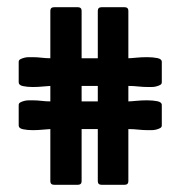

<svg xmlns="http://www.w3.org/2000/svg" viewBox="-20 -550 516 534"><path d="M430 -201Q430 -196 425 -193.5Q420 -191 414 -189.5Q408 -188 401.5 -188Q395 -188 392 -188Q378 -188 364.5 -189.5Q351 -191 337 -191V-46Q337 -36 326 -36H263Q252 -36 252 -46V-191H207V-46Q207 -36 196 -36H131Q120 -36 120 -46V-191Q115 -191 100.5 -189.5Q86 -188 71 -188Q56 -188 44 -190.5Q32 -193 32 -201V-258Q32 -263 37 -265.5Q42 -268 48 -269.5Q54 -271 60.5 -271Q67 -271 70 -271Q83 -271 95.5 -269.5Q108 -268 120 -268V-311Q115 -311 100.5 -309.5Q86 -308 71 -308Q56 -308 44 -310.5Q32 -313 32 -321V-378Q32 -383 37 -385.5Q42 -388 48 -389.5Q54 -391 60.5 -391Q67 -391 70 -391Q83 -391 95.5 -389.5Q108 -388 120 -388V-520Q120 -530 131 -530H196Q207 -530 207 -520V-388H252V-520Q252 -530 263 -530H326Q337 -530 337 -520V-388Q343 -388 358 -389.5Q373 -391 389 -391Q405 -391 417.5 -388.5Q430 -386 430 -378V-321Q430 -316 425 -313.5Q420 -311 414 -309.5Q408 -308 401.5 -308Q395 -308 392 -308Q378 -308 364.5 -309.5Q351 -311 337 -311V-268Q343 -268 358 -269.5Q373 -271 389 -271Q405 -271 417.5 -268.5Q430 -266 430 -258ZM252 -311H207V-268H252Z"/></svg>

Font: Hand Textur
Style: Regular
Weight: 400
Designer: F. H. Ehmcke um 1935
Foundry: Peter Wiegel
Version: Version 1.000